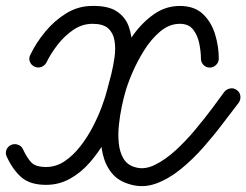

<svg xmlns="http://www.w3.org/2000/svg" viewBox="-49 -591 828 645"><path d="M53 -407Q72 -447 103 -484.5Q134 -522 174 -546.5Q214 -571 261 -571Q314 -572 343 -553Q372 -534 383.5 -502Q395 -470 394.5 -431.5Q394 -393 386.5 -353Q379 -313 371 -279Q362 -244 346 -203Q330 -162 306.5 -121Q283 -80 253 -45.5Q223 -11 186 9.5Q149 30 106 30Q53 30 24 5.5Q-5 -19 -26 -64Q-32 -76 -27.5 -87.5Q-23 -99 -12 -104Q-1 -109 11 -105Q23 -101 28 -90Q42 -60 56.5 -45Q71 -30 106 -30Q139 -30 167.5 -49Q196 -68 220 -98.5Q244 -129 262.5 -164.5Q281 -200 293.5 -234Q306 -268 312 -293Q318 -314 325 -342.5Q332 -371 336 -400.5Q340 -430 335.5 -455.5Q331 -481 314 -496Q297 -511 262 -511Q227 -511 197 -490.5Q167 -470 144 -440Q121 -410 107 -381Q101 -370 89.5 -366Q78 -362 67 -367Q55 -373 51 -384.5Q47 -396 53 -407ZM656 -364Q643 -364 634.5 -373Q626 -382 626 -394Q626 -417 620.5 -444.5Q615 -472 600 -491.5Q585 -511 555 -511Q520 -511 489.5 -485.5Q459 -460 435 -421.5Q411 -383 394.5 -344Q378 -305 371 -278Q366 -261 360 -232.5Q354 -204 350.5 -172Q347 -140 350 -110Q353 -80 366 -58Q379 -36 406 -29Q436 -20 471 -37Q506 -54 541 -86Q576 -118 607.5 -156Q639 -194 664.5 -228Q690 -262 705 -283Q713 -292 725 -294Q737 -296 747 -288Q757 -281 758.5 -268.5Q760 -256 753 -246Q731 -218 701 -178Q671 -138 635 -97Q599 -56 558.5 -23Q518 10 475.5 25.5Q433 41 390 29Q349 18 327 -9Q305 -36 296.5 -72.5Q288 -109 289.5 -149Q291 -189 298 -227Q305 -265 313 -294Q323 -332 344.5 -379.5Q366 -427 396.5 -470.5Q427 -514 467 -542.5Q507 -571 555 -571Q604 -571 632.5 -544Q661 -517 673.5 -476Q686 -435 686 -394Q686 -382 677 -373Q668 -364 656 -364Z"/></svg>

Font: FRB American Cursive Guidelines Arrows
Style: Bold Italic
Weight: 700
Italic angle: -25°
Version: Version 2.0;Modular Font Editor K font №1